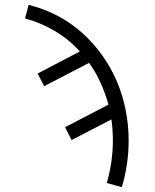

<svg xmlns="http://www.w3.org/2000/svg" viewBox="-20 -558 640 791"><path d="M482 213 420 196Q432 154 438.5 110Q445 66 445 21Q445 -1 443.5 -23Q442 -45 439 -66L275 19L248 -34L427 -127Q414 -173 394.5 -216.5Q375 -260 347 -299L162 -203L135 -255L309 -346Q264 -396 205.5 -430.5Q147 -465 83 -482L98 -538Q159 -523 215 -494Q271 -465 317.5 -423.5Q364 -382 400.5 -331Q437 -280 461.5 -222.5Q486 -165 498 -103Q510 -41 510 21Q510 70 503 118Q496 166 482 213Z"/></svg>

Font: Iosevka Slab Light Extended
Style: Regular
Weight: 300
Width: 7
Monospace: yes
Designer: Belleve Invis
Foundry: Belleve Invis
Version: Version 11.1.0; ttfautohint (v1.8.3)